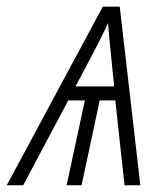

<svg xmlns="http://www.w3.org/2000/svg" viewBox="-65 -550 500 570"><path d="M-44.9 0 240.2 -530.3H290.5L351.6 0H304.7L277.3 -252H231L177.2 0H132.8L187 -252H137.7L3.9 0ZM159.2 -293.5H273.9Q268.6 -346.7 264.9 -382.6Q261.2 -418.5 259 -441.9Q256.8 -465.3 255.9 -481.4Q249 -466.3 241.2 -450.7Q233.4 -435.1 222.9 -414.3Q212.4 -393.6 196.8 -364.3Q181.2 -335 159.2 -293.5Z"/></svg>

Font: Open Sans SemiCondensed Light
Style: Italic
Weight: 300
Width: 4
Italic angle: -12°
Designer: Monotype Design Team
Foundry: Monotype Imaging Inc.
Version: Version 3.000